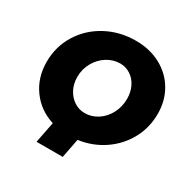

<svg xmlns="http://www.w3.org/2000/svg" viewBox="-189 -886 1186 1206"><g transform="rotate(30 404.5 -283.0)"><path d="M450 9 423 148H233L263 -4Q159 -37 98 -121.5Q37 -206 37 -319Q37 -430 93 -520.5Q149 -611 245.5 -662.5Q342 -714 458 -714Q559 -714 638 -671.5Q717 -629 761 -554Q805 -479 805 -384Q805 -284 759 -199.5Q713 -115 632 -60Q551 -5 450 9ZM591 -370Q591 -418 572 -457Q553 -496 519 -518.5Q485 -541 443 -541Q394 -541 349.5 -513.5Q305 -486 278 -438Q251 -390 251 -333Q251 -284 271.5 -244.5Q292 -205 327 -182Q362 -159 404 -159Q454 -159 497 -187Q540 -215 565.5 -263.5Q591 -312 591 -370Z"/></g></svg>

Font: TypoPRO Montserrat Alternates
Style: Italic
Weight: 800
Italic angle: -11.3°
Designer: Julieta Ulanovsky
Foundry: Julieta Ulanovsky
Version: Version 6.001